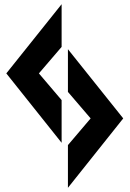

<svg xmlns="http://www.w3.org/2000/svg" viewBox="-20 -884 618 913"><path d="M566 -321 303 -650V-447L411 -321L303 -194V9ZM273 -408 165 -535 273 -661V-864L10 -535L273 -205Z"/></svg>

Font: Ny Stormning
Style: Hf
Weight: 700
Designer: Robert Jablonski, Mew Too
Foundry: Cannot Into Space Fonts
Version: Version 0.90